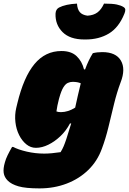

<svg xmlns="http://www.w3.org/2000/svg" viewBox="-66 -845 715 1065"><path d="M275 -562Q329 -562 359 -533.5Q389 -505 400 -460H406Q425 -512 449 -550Q473 -556 501 -556Q577 -556 604.5 -509Q632 -462 603 -388Q582 -332 566.5 -268Q551 -204 535.5 -140Q520 -76 499 -20Q474 49 423.5 98Q373 147 303.5 173.5Q234 200 153 200Q76 200 36.5 188.5Q-3 177 -23 157Q-42 138 -45.5 114Q-49 90 -39 56Q-34 37 -23.5 15.5Q-13 -6 1 -30H7Q35 -15 82.5 -4Q130 7 179 7Q198 7 221 5Q244 3 270 -1Q280 -17 287 -33.5Q294 -50 302 -74Q310 -98 322 -138Q325 -149 329 -160H322Q301 -120 269.5 -90Q238 -60 202.5 -42.5Q167 -25 133 -25Q104 -25 80 -44.5Q56 -64 40 -96Q24 -128 19.5 -167.5Q15 -207 24 -246L30 -271Q65 -417 125 -489.5Q185 -562 275 -562ZM247 -227Q256 -223 272 -223Q311 -223 351 -248Q358 -280 365.5 -313.5Q373 -347 382 -383Q364 -391 337 -391Q323 -391 310 -385Q297 -379 285.5 -360.5Q274 -342 263 -303L261 -296Q256 -277 252.5 -259.5Q249 -242 247 -227ZM419 -758Q453 -760 474.5 -776Q496 -792 511 -825Q558 -825 581.5 -820Q605 -815 619 -806Q629 -800 629 -790.5Q629 -781 624 -769Q593 -692 538 -659Q483 -626 409 -626H402Q322 -626 281 -667Q240 -708 242 -769Q243 -793 261 -803Q298 -822 361 -825Q363 -794 376.5 -778Q390 -762 419 -758Z"/></svg>

Font: Recursive Sn Csl St XBk
Style: Italic
Weight: 1000
Italic angle: -15°
Version: Version 1.085;hotconv 1.1.0;makeotfexe 2.6.0; ttfautohint (v